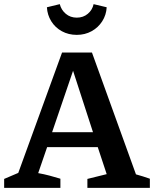

<svg xmlns="http://www.w3.org/2000/svg" viewBox="-24 -905 742 925"><path d="M631 -65Q648 -60 665 -55Q682 -50 698 -44V0H397V-43L490 -66L447 -196H203L160 -71Q188 -66 214.5 -59Q241 -52 267 -44V0H-4V-43L64 -72L275 -652H419ZM227 -268H424L328 -564ZM346 -737Q306 -737 274 -754.5Q242 -772 223 -802.5Q204 -833 202 -870L264 -885Q271 -857 293 -838.5Q315 -820 346 -820Q377 -820 399 -838.5Q421 -857 427 -885L490 -870Q488 -833 468.5 -802.5Q449 -772 417 -754.5Q385 -737 346 -737Z"/></svg>

Font: Piazzolla SC SemiBold
Style: Regular
Weight: 600
Designer: Juan Pablo del Peral
Foundry: Huerta Tipografica
Version: Version 1.330